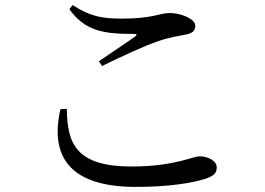

<svg xmlns="http://www.w3.org/2000/svg" viewBox="-20 -727 1040 753"><path d="M513 6C645 6 737 -10 786 -26C820 -38 830 -48 830 -71C830 -98 792 -114 763 -114C736 -114 663 -74 496 -74C274 -74 244 -168 242 -300L217 -299C176 -119 247 6 513 6ZM368 -487 380 -468C455 -505 546 -547 599 -565C645 -581 677 -585 706 -591C734 -596 746 -606 746 -626C746 -654 687 -676 646 -676C605 -676 581 -654 459 -654C379 -654 333 -663 265 -707L252 -691C315 -603 391 -594 504 -594C518 -594 519 -591 509 -583C474 -559 415 -518 368 -487Z"/></svg>

Font: Source Han Serif SC Medium
Style: Regular
Weight: 500
Designer: Ryoko NISHIZUKA 西塚涼子 (kana & ideographs); Frank Grießhammer (Latin, Greek & Cyrillic); Wenlong ZHANG 张文龙 (bopomofo); San
Foundry: Adobe
Version: Version 2.003;hotconv 1.1.1;makeotfexe 2.6.0